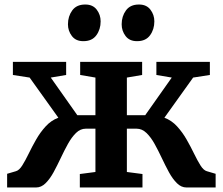

<svg xmlns="http://www.w3.org/2000/svg" viewBox="-20 -829 985 849"><path d="M11.5 0V-60.5L50.5 -72Q65 -76 78.5 -97.5Q92 -119 106.8 -149.5Q121.5 -180 139.8 -212Q158 -244 182 -270.2Q206 -296.5 238 -308.5L111 -486L37 -497.5V-555.5H272.5V-497.5L204.5 -486L322 -319.5H402V-486L334.5 -497.5V-555.5H608.5V-497.5L541 -486V-319.5H622L739.5 -486L671.5 -497.5V-555.5H908V-497.5L834 -486L707 -308.5Q739 -296.5 763 -270.2Q787 -244 805.2 -212Q823.5 -180 838.2 -149.5Q853 -119 866.5 -97.5Q880 -76 894.5 -72L933.5 -60.5V0H804.5Q781.5 0 762.5 -18.8Q743.5 -37.5 727.2 -67.2Q711 -97 695.5 -130Q680 -163 663.5 -192.8Q647 -222.5 627.5 -241.2Q608 -260 584 -260H541V-68.5L610 -59.5V0H333V-59.5L402 -68.5V-260H359.5Q335.5 -260 316.2 -241.2Q297 -222.5 280.5 -192.8Q264 -163 248.5 -130Q233 -97 216.8 -67.2Q200.5 -37.5 181.5 -18.8Q162.5 0 139.5 0ZM348 -647Q315 -647 297.8 -669.8Q280.5 -692.5 280.5 -721.5Q280.5 -757 299.5 -783Q318.5 -809 356.5 -809H357.5Q390.5 -809 407.8 -786.2Q425 -763.5 425 -734.5Q425 -699 406 -673Q387 -647 349 -647ZM585.5 -647Q552.5 -647 535.2 -669.8Q518 -692.5 518 -721.5Q518 -757 537 -783Q556 -809 594 -809H595Q628 -809 645.2 -786.2Q662.5 -763.5 662.5 -734.5Q662.5 -699 643.5 -673Q624.5 -647 586.5 -647Z"/></svg>

Font: Merriweather
Style: Bold
Weight: 700
Designer: Eben Sorkin
Foundry: Eben Sorkin
Version: Version 2.100; ttfautohint (v1.7.19-72a1) -l 8 -r 50 -G 200 